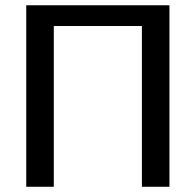

<svg xmlns="http://www.w3.org/2000/svg" viewBox="-20 -712 748 732"><path d="M80.1 0V-691.9H626V0H521V-612.8H185.1V0Z"/></svg>

Font: CMU Bright
Style: SemiBold
Weight: 600
Version: Version 0.7.0